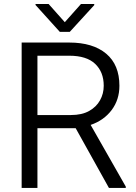

<svg xmlns="http://www.w3.org/2000/svg" viewBox="-20 -919 666 939"><path d="M512.7 0 350.1 -292H163.1V0H85.9V-710.9H318.8Q434.1 -710.9 499 -656.7Q564 -602.5 564 -499.5Q564 -431.2 525.9 -380.6Q487.8 -330.1 423.3 -308.1L595.2 -6.3V0ZM318.8 -646.5H163.1V-356.4H327.1Q380.4 -356.4 415.8 -376.2Q451.2 -396 469.2 -428.5Q487.3 -460.9 487.3 -499.5Q487.3 -566.9 445.3 -606.7Q403.3 -646.5 318.8 -646.5ZM217.8 -899.4 296.9 -810.5 376 -899.4H440.9V-894L321.3 -763.2H272.5L153.8 -894.5V-899.4Z"/></svg>

Font: Vazirmatn RD FD Light
Style: Regular
Weight: 300
Designer: Saber Rastikerdar
Foundry: Saber Rastikerdar
Version: Version 33.003